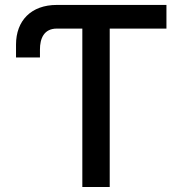

<svg xmlns="http://www.w3.org/2000/svg" viewBox="-20 -747 729 767"><path d="M644.9 -727.3H207C104.4 -727.3 44 -664.4 44 -568.9V-517.4H139.6V-549.4C139.6 -591.6 154.5 -632.8 207 -632.8H308.9V0H418.3V-632.8H644.9Z"/></svg>

Font: Margiela Sans Medium
Style: Regular
Weight: 500
Designer: Stefan Endress, Andreas Faust
Version: Version 1.100;FEAKit 1.0